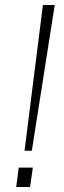

<svg xmlns="http://www.w3.org/2000/svg" viewBox="-20 -743 256 763"><path d="M77.5 -144 150.5 -723H197.5L106.5 -144ZM44.5 0 54.5 -77H110.5L99.5 0Z"/></svg>

Font: Public Sans Thin
Style: Italic
Weight: 100
Italic angle: -8°
Designer: The Public Sans project authors (U.S. Web Design System). Libre Franklin designed by Pablo Impallari and Rodrigo Fuenzal
Version: Version 2.000